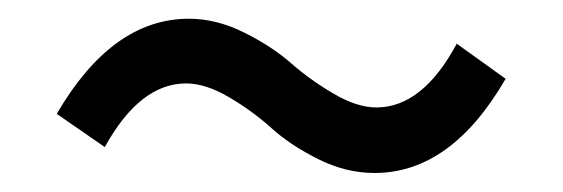

<svg xmlns="http://www.w3.org/2000/svg" viewBox="-20 -470 595 203"><path d="M376 -287.1Q345.7 -287.1 316.4 -301.8Q287.1 -316.4 267.1 -334.5Q247.1 -352.5 222.2 -367.2Q197.3 -381.8 176.8 -381.8Q127.9 -381.8 90.8 -314.5L40 -349.6Q98.6 -450.2 179.7 -450.2Q209 -450.2 238.3 -435.5Q267.6 -420.9 287.6 -403.3Q307.6 -385.7 332.5 -371.1Q357.4 -356.4 377.9 -356.4Q426.8 -356.4 462.9 -423.8L514.6 -386.7Q457 -287.1 376 -287.1Z"/></svg>

Font: irohakakuC Regular
Style: Regular
Weight: 400
Designer: [Source Han Sans]
Ryoko NISHIZUKA Ë•øÂ°öÊ∂ºÂ≠ê (kana & ideographs); Paul D. Hunt (Latin, Greek & Cyrillic); Wenlong ZHAN
Version: Version 1.001.20160904